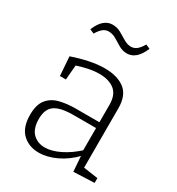

<svg xmlns="http://www.w3.org/2000/svg" viewBox="-179 -856 898 975"><g transform="rotate(30 270.0 -368.5)"><path d="M433 -31 423 -44 518 -30V-2L396 3L389 -93L394 -90Q349 -43 296 -18Q243 7 194 7Q136 7 98.5 -29Q61 -65 61 -138Q61 -197 85.5 -228Q110 -259 152 -270Q194 -281 247 -281H393L385 -273V-383Q385 -442 352 -468Q319 -494 263 -494Q233 -494 199 -487Q165 -480 127 -467L137 -479L129 -384H94L86 -495Q138 -513 185 -522.5Q232 -532 273 -532Q347 -532 390 -499Q433 -466 433 -391ZM110 -143Q110 -86 137.5 -58.5Q165 -31 208 -31Q248 -31 296.5 -55Q345 -79 390 -121L385 -105V-255L393 -247H254Q176 -247 143 -223Q110 -199 110 -143ZM331 -653Q304 -653 282.5 -666Q261 -679 240 -691.5Q219 -704 196 -704Q178 -704 163.5 -692.5Q149 -681 134 -656L109 -667Q126 -708 148 -726Q170 -744 196 -744Q223 -744 245 -731.5Q267 -719 288.5 -706Q310 -693 331 -693Q349 -693 364 -704.5Q379 -716 394 -742L419 -731Q402 -691 380 -672Q358 -653 331 -653Z"/></g></svg>

Font: Bitter Thin Light
Style: Regular
Weight: 300
Version: Version 2.002